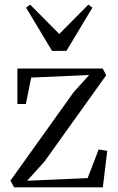

<svg xmlns="http://www.w3.org/2000/svg" viewBox="-20 -808 510 828"><path d="M364.5 -484.5 114.5 -473.5 91.5 -359.5H55V-512.5H423L438 -483.5L171.5 -111L97 -28.5L358 -40L405.5 -163.5L442.5 -157.5L423.5 0H41L25 -29L298 -411ZM204.5 -588.5 92.5 -775 110 -788 235.5 -661.5 361 -788 378.5 -775 266.5 -588.5Z"/></svg>

Font: Merriweather 120pt Light
Style: Regular
Weight: 300
Version: Version 2.100